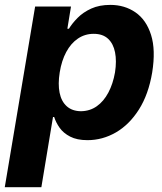

<svg xmlns="http://www.w3.org/2000/svg" viewBox="-55 -573 674 797"><path d="M-35.2 204.1 90.8 -545.9H239.7L224.6 -453.6H231Q244.6 -476.1 267.3 -499Q290 -522 323.7 -537.4Q357.4 -552.7 402.8 -552.7Q462.4 -552.7 507.3 -521.7Q552.2 -490.7 572 -428.2Q591.8 -365.7 576.7 -272Q561.5 -181.2 521.7 -118.4Q481.9 -55.7 426.3 -23.4Q370.6 8.8 308.1 8.8Q264.6 8.8 236.3 -5.9Q208 -20.5 192.4 -42.7Q176.8 -64.9 169.9 -87.4H165L116.7 204.1ZM280.8 -111.3Q318.4 -111.8 346.9 -132.1Q375.5 -152.3 394.8 -188.7Q414.1 -225.1 422.4 -272.5Q429.7 -319.8 422.6 -355.7Q415.5 -391.6 393.6 -412.1Q371.6 -432.6 334 -432.6Q297.4 -432.6 268.3 -412.8Q239.3 -393.1 220 -357.2Q200.7 -321.3 192.9 -272.5Q185.1 -224.1 192.4 -188Q199.7 -151.9 222.2 -131.8Q244.6 -111.8 280.8 -111.3Z"/></svg>

Font: Inter Tight
Style: Bold Italic
Weight: 700
Italic angle: -9.39999°
Designer: Rasmus Andersson
Foundry: rsms
Version: Version 3.004